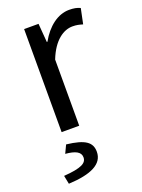

<svg xmlns="http://www.w3.org/2000/svg" viewBox="-139 -562 628 851"><g transform="rotate(-20 175.0 -136.0)"><path d="M82 -486V0H165V-312C197 -394 246 -424 287 -424C307 -424 318 -421 335 -416L350 -488C335 -495 320 -498 298 -498C244 -498 194 -459 160 -398H157L150 -486ZM26 186 34 226C140 221 199 193 199 135C199 90 169 68 82 58L64 96C110 100 135 112 135 138C135 165 110 180 26 186Z"/></g></svg>

Font: Cambridge Sans
Style: Regular
Weight: 400
Version: Version 2.020;PS 002.020;hotconv 1.0.88;makeotf.lib2.5.64775